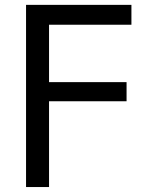

<svg xmlns="http://www.w3.org/2000/svg" viewBox="-20 -752 612 774"><path d="M85 -732.4H509.8V-652.3H177.7V-420.9H490.2V-343.8H177.7V2H85Z"/></svg>

Font: irohakakuC Regular
Style: Regular
Weight: 400
Designer: [Source Han Sans]
Ryoko NISHIZUKA Ë•øÂ°öÊ∂ºÂ≠ê (kana & ideographs); Paul D. Hunt (Latin, Greek & Cyrillic); Wenlong ZHAN
Version: Version 1.001.20160904